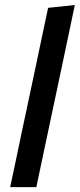

<svg xmlns="http://www.w3.org/2000/svg" viewBox="-20 -764 326 784"><path d="M21.5 0Q33 -54.5 44 -105.5Q54.5 -156.5 67.5 -218L126 -493Q139 -555 151.5 -614.5Q164 -674 176.5 -732L285.5 -743.5Q273 -683.5 260 -622Q247 -560.5 233 -494L174.5 -218Q161 -155.5 150.5 -105Q140 -54.5 128.5 0Z"/></svg>

Font: Heraclito Medium
Style: Italic
Weight: 500
Italic angle: -12°
Designer: Kostas Bartsokas (font) & Cristiano Sobral (main changes)
Foundry: Kostas Bartsokas (font) & Cristiano Sobral (main changes)
Version: Version 1.00;July 8, 2020;FontCreator 13.0.0.2655 64-bit